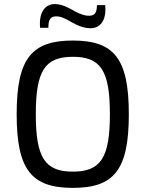

<svg xmlns="http://www.w3.org/2000/svg" viewBox="-20 -900 708 933"><path d="M215 -765C215 -806 225 -824 263 -820C311 -813 345 -768 413 -763C465 -759 499 -799 491 -875H451C451 -837 440 -820 403 -824C346 -831 315 -875 253 -880C204 -884 167 -845 175 -765ZM334 -703C133 -703 61 -615 61 -345C61 -75 133 13 334 13C535 13 606 -75 606 -345C606 -615 535 -703 334 -703ZM334 -624C470 -624 514 -556 514 -345C514 -134 470 -66 334 -66C198 -66 154 -134 154 -345C154 -556 198 -624 334 -624Z"/></svg>

Font: SnT
Style: Regular
Weight: 400
Designer: Natanael Gama
Version: Version 1.001;PS 001.001;hotconv 1.0.70;makeotf.lib2.5.58329